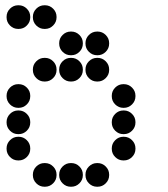

<svg xmlns="http://www.w3.org/2000/svg" viewBox="-20 -715 640 730"><path d="M49 -695Q31 -695 18 -682Q5 -669 5 -651V-649Q5 -631 18 -618Q31 -605 49 -605H51Q69 -605 82 -618Q95 -631 95 -649V-651Q95 -669 82 -682Q69 -695 51 -695ZM149 -695Q131 -695 118 -682Q105 -669 105 -651V-649Q105 -631 118 -618Q131 -605 149 -605H151Q169 -605 182 -618Q195 -631 195 -649V-651Q195 -669 182 -682Q169 -695 151 -695ZM249 -595Q231 -595 218 -582Q205 -569 205 -551V-549Q205 -531 218 -518Q231 -505 249 -505H251Q269 -505 282 -518Q295 -531 295 -549V-551Q295 -569 282 -582Q269 -595 251 -595ZM349 -595Q331 -595 318 -582Q305 -569 305 -551V-549Q305 -531 318 -518Q331 -505 349 -505H351Q369 -505 382 -518Q395 -531 395 -549V-551Q395 -569 382 -582Q369 -595 351 -595ZM149 -495Q131 -495 118 -482Q105 -469 105 -451V-449Q105 -431 118 -418Q131 -405 149 -405H151Q169 -405 182 -418Q195 -431 195 -449V-451Q195 -469 182 -482Q169 -495 151 -495ZM249 -495Q231 -495 218 -482Q205 -469 205 -451V-449Q205 -431 218 -418Q231 -405 249 -405H251Q269 -405 282 -418Q295 -431 295 -449V-451Q295 -469 282 -482Q269 -495 251 -495ZM349 -495Q331 -495 318 -482Q305 -469 305 -451V-449Q305 -431 318 -418Q331 -405 349 -405H351Q369 -405 382 -418Q395 -431 395 -449V-451Q395 -469 382 -482Q369 -495 351 -495ZM49 -395Q31 -395 18 -382Q5 -369 5 -351V-349Q5 -331 18 -318Q31 -305 49 -305H51Q69 -305 82 -318Q95 -331 95 -349V-351Q95 -369 82 -382Q69 -395 51 -395ZM449 -395Q431 -395 418 -382Q405 -369 405 -351V-349Q405 -331 418 -318Q431 -305 449 -305H451Q469 -305 482 -318Q495 -331 495 -349V-351Q495 -369 482 -382Q469 -395 451 -395ZM49 -295Q31 -295 18 -282Q5 -269 5 -251V-249Q5 -231 18 -218Q31 -205 49 -205H51Q69 -205 82 -218Q95 -231 95 -249V-251Q95 -269 82 -282Q69 -295 51 -295ZM449 -295Q431 -295 418 -282Q405 -269 405 -251V-249Q405 -231 418 -218Q431 -205 449 -205H451Q469 -205 482 -218Q495 -231 495 -249V-251Q495 -269 482 -282Q469 -295 451 -295ZM49 -195Q31 -195 18 -182Q5 -169 5 -151V-149Q5 -131 18 -118Q31 -105 49 -105H51Q69 -105 82 -118Q95 -131 95 -149V-151Q95 -169 82 -182Q69 -195 51 -195ZM449 -195Q431 -195 418 -182Q405 -169 405 -151V-149Q405 -131 418 -118Q431 -105 449 -105H451Q469 -105 482 -118Q495 -131 495 -149V-151Q495 -169 482 -182Q469 -195 451 -195ZM149 -95Q131 -95 118 -82Q105 -69 105 -51V-49Q105 -31 118 -18Q131 -5 149 -5H151Q169 -5 182 -18Q195 -31 195 -49V-51Q195 -69 182 -82Q169 -95 151 -95ZM249 -95Q231 -95 218 -82Q205 -69 205 -51V-49Q205 -31 218 -18Q231 -5 249 -5H251Q269 -5 282 -18Q295 -31 295 -49V-51Q295 -69 282 -82Q269 -95 251 -95ZM349 -95Q331 -95 318 -82Q305 -69 305 -51V-49Q305 -31 318 -18Q331 -5 349 -5H351Q369 -5 382 -18Q395 -31 395 -49V-51Q395 -69 382 -82Q369 -95 351 -95Z"/></svg>

Font: Doto Black Rounded Black
Style: Regular
Weight: 900
Monospace: yes
Version: Version 1.000